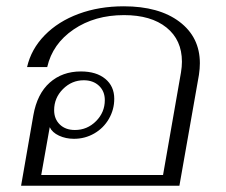

<svg xmlns="http://www.w3.org/2000/svg" viewBox="-20 -590 717 610"><path d="M86 -224Q98 -292 138 -327.5Q178 -363 237 -363Q286 -363 314.5 -339.5Q343 -316 343 -276Q343 -242 326 -212.5Q309 -183 279.5 -166Q250 -149 215 -149Q189 -149 167.5 -159Q146 -169 138 -186L111 -34H498L555 -360Q558 -378 558 -394Q558 -463 509 -502.5Q460 -542 374 -542Q281 -542 214 -496.5Q147 -451 130 -377H66Q79 -434 122 -478Q165 -522 230 -546Q295 -570 373 -570Q485 -570 550 -521Q615 -472 615 -389Q615 -372 612 -352L550 0H47ZM313 -272Q313 -300 294.5 -317.5Q276 -335 246 -335Q208 -335 180 -307Q152 -279 152 -240Q152 -212 170 -194.5Q188 -177 218 -177Q257 -177 285 -205Q313 -233 313 -272Z"/></svg>

Font: Fahkwang ExtraLight
Style: Italic
Weight: 275
Italic angle: -10°
Designer: Suppakit Chalermlarp | Katatrad Co.,Ltd.
Foundry: Cadson Demak Co.,Ltd.
Version: Version 1.000; ttfautohint (v1.6)